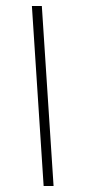

<svg xmlns="http://www.w3.org/2000/svg" viewBox="-20 -618 285 638"><path d="M119 -598H86L125 0H158Z"/></svg>

Font: IBM Plex Arabic ExtraLight
Style: Regular
Weight: 200
Designer: Mike Abbink, Paul van der Laan, Pieter van Rosmalen, Wael Morcos, Khajak Apelian
Foundry: Bold Monday
Version: Version 1.0